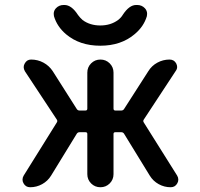

<svg xmlns="http://www.w3.org/2000/svg" viewBox="-20 -789 818 787"><path d="M337.9 -491.2Q337.9 -513.7 353.5 -529.3Q369.1 -544.9 391.6 -544.9Q414.1 -544.9 429.7 -529.3Q445.3 -513.7 445.3 -491.2V-343.8Q445.3 -335.9 453.1 -335.9H476.6Q484.4 -335.9 488.3 -341.8L587.9 -497.1Q601.6 -519.5 625 -532.2Q648.4 -544.9 674.8 -544.9Q693.4 -544.9 702.1 -529.3Q706.1 -521.5 706.1 -514.6Q706.1 -505.9 700.2 -498L569.3 -298.8Q565.4 -293 569.3 -287.1L706.1 -69.3Q710.9 -61.5 710.9 -52.7Q710.9 -44.9 707 -38.1Q698.2 -21.5 679.7 -21.5Q653.3 -21.5 630.4 -34.2Q607.4 -46.9 593.8 -69.3L488.3 -241.2Q484.4 -247.1 476.6 -247.1H453.1Q445.3 -247.1 445.3 -240.2V-75.2Q445.3 -52.7 429.7 -37.1Q414.1 -21.5 391.6 -21.5Q369.1 -21.5 353.5 -37.1Q337.9 -52.7 337.9 -75.2V-240.2Q337.9 -247.1 330.1 -247.1H306.6Q298.8 -247.1 294.9 -241.2L189.5 -69.3Q175.8 -46.9 152.8 -34.2Q129.9 -21.5 103.5 -21.5Q85 -21.5 76.2 -38.1Q72.3 -44.9 72.3 -52.7Q72.3 -61.5 77.1 -69.3L212.9 -287.1Q216.8 -293 212.9 -298.8L82 -497.1Q77.1 -505.9 77.1 -513.7Q77.1 -521.5 81.1 -528.3Q89.8 -544.9 107.4 -544.9Q134.8 -544.9 158.2 -532.2Q181.6 -519.5 196.3 -497.1L294.9 -341.8Q298.8 -335.9 306.6 -335.9H330.1Q337.9 -335.9 337.9 -343.8ZM201.2 -722.7Q200.2 -728.5 200.2 -732.4Q200.2 -745.1 209 -754.9Q221.7 -768.6 241.2 -768.6H244.1Q273.4 -768.6 299.8 -727.5Q307.6 -716.8 318.4 -707Q348.6 -684.6 391.1 -684.6Q433.6 -684.6 463.9 -707Q476.6 -716.8 483.4 -728.5Q509.8 -768.6 538.1 -768.6H542Q561.5 -768.6 574.2 -754.9Q583 -745.1 583 -732.4Q583 -728.5 582 -722.7Q569.3 -679.7 531.2 -648.4Q475.6 -601.6 391.1 -601.6Q306.6 -601.6 251 -648.4Q213.9 -679.7 201.2 -722.7Z"/></svg>

Font: Gen Jyuu Gothic Medium
Style: Regular
Weight: 500
Designer: [Source Han Sans]
Ryoko NISHIZUKA  (kana & ideographs); Paul D. Hunt (Latin, Greek & Cyrillic); Wenlong ZHANG  (bopomofo
Version: Version 1.002.20150607